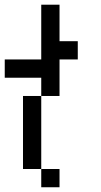

<svg xmlns="http://www.w3.org/2000/svg" viewBox="-20 -789 425 809"><path d="M76.9 -76.9V-384.6H153.8V-461.5H0V-538.5H153.8V-769.2H230.8V-615.4H307.7V-538.5H230.8V-384.6H153.8V-76.9ZM153.8 -76.9H230.8V0H153.8Z"/></svg>

Font: Mintsoda - Lime Green 13x16
Style: Regular
Weight: 400
Designer: Mintsoda-15
Version: Version 1.0